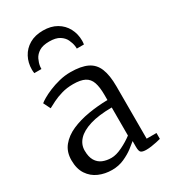

<svg xmlns="http://www.w3.org/2000/svg" viewBox="-205 -938 928 1049"><g transform="rotate(-30 259.0 -413.5)"><path d="M19.5 -146Q19.5 -198.5 48.2 -234Q77 -269.5 125.2 -290.8Q173.5 -312 233 -322Q292.5 -332 354.5 -333V-365Q354.5 -414.5 344 -444.8Q333.5 -475 307.5 -488.5Q281.5 -502 234.5 -502Q195.5 -502 162.8 -492.5Q130 -483 104.8 -470.5Q79.5 -458 63.5 -449L41.5 -493Q48.5 -499.5 68.8 -511.5Q89 -523.5 118.8 -536Q148.5 -548.5 183.5 -557.2Q218.5 -566 254.5 -566Q321 -566 360.5 -547Q400 -528 417.2 -485.5Q434.5 -443 434.5 -373V-43H496.5V-6Q485.5 -3 469.5 0.5Q453.5 4 436 6.5Q418.5 9 403.5 9Q382 9 371.8 2.5Q361.5 -4 361.5 -33V-70Q349 -59 323.8 -39.8Q298.5 -20.5 263.5 -4.8Q228.5 11 186.5 11Q142 11 104 -5.5Q66 -22 42.8 -56.8Q19.5 -91.5 19.5 -146ZM216.5 -48Q246.5 -48 285.5 -67Q324.5 -86 354.5 -109V-286Q271.5 -285.5 217 -268.8Q162.5 -252 135.5 -223Q108.5 -194 108.5 -156Q108.5 -116 122.8 -92.2Q137 -68.5 161.5 -58.2Q186 -48 216.5 -48ZM238.5 -838Q288.5 -838 324 -817.2Q359.5 -796.5 378.2 -761.2Q397 -726 397 -683Q397 -678 396.5 -672Q396 -666 395 -660H350Q350 -663 350 -667.5Q350 -672 349 -677Q346 -697.5 335.8 -718.8Q325.5 -740 302.5 -754.5Q279.5 -769 238.5 -769Q197.5 -769 174.5 -754.5Q151.5 -740 141.2 -718.8Q131 -697.5 128 -677Q127.5 -672 127.2 -667.5Q127 -663 127 -660H82Q81 -666 80.5 -672Q80 -678 80 -683Q80 -726 98.8 -761.2Q117.5 -796.5 153 -817.2Q188.5 -838 238.5 -838Z"/></g></svg>

Font: Merriweather 7pt Light
Style: Regular
Weight: 300
Designer: Eben Sorkin
Foundry: Eben Sorkin
Version: Version 2.200;gftools[0.9.31]